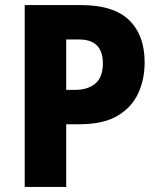

<svg xmlns="http://www.w3.org/2000/svg" viewBox="-20 -734 625 754"><path d="M299 -714Q426 -714 487 -655Q548 -596 548 -489Q548 -422 522.5 -367Q497 -312 441 -279Q385 -246 291 -246H240V0H77V-714ZM290 -579H240V-381H275Q324 -381 354 -405.5Q384 -430 384 -485Q384 -579 290 -579Z"/></svg>

Font: Noto Sans Malayalam SemiCondensed ExtraBold
Style: Regular
Weight: 800
Width: 4
Designer: Jelle Bosma - Monotype Design Team
Foundry: Monotype Imaging Inc.
Version: Version 2.104; ttfautohint (v1.8.4.7-5d5b)